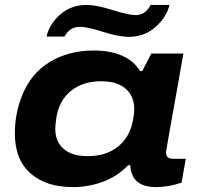

<svg xmlns="http://www.w3.org/2000/svg" viewBox="-20 -743 794 775"><path d="M168 -595.2Q178.2 -644 222.2 -683.6Q266.1 -723.1 330.1 -723.1Q369.1 -723.1 433.8 -702.6Q498.5 -682.1 527.8 -682.1Q548.8 -682.1 564.2 -693.8Q579.6 -705.6 587.9 -723.1H664.1Q652.8 -674.3 607.9 -634.3Q563 -594.2 499 -594.2Q460.4 -594.2 395.8 -614.5Q331.1 -634.8 303.2 -634.8Q261.2 -634.8 240.2 -595.2ZM273.9 12.2Q165.5 12.2 102.8 -43.5Q40 -99.1 40 -204.1Q40 -286.6 69.8 -358.9Q105.5 -447.8 181.9 -493.4Q258.3 -539.1 356.9 -539.1Q493.7 -539.1 545.9 -456.1H554.2L590.8 -526.9H720.2L698.2 -401.9Q649.9 -133.8 649.9 -127.9Q649.9 -102.1 678.2 -102.1H730L712.9 -5.9Q660.2 12.2 608.9 12.2Q542 12.2 518.1 -28.8Q505.9 -52.2 505.9 -76.2H497.1Q455.6 -32.2 397 -10Q338.4 12.2 273.9 12.2ZM334 -112.8Q408.7 -112.8 456.8 -151.6Q504.9 -190.4 517.1 -259.8Q522 -283.7 522 -300.8Q522 -355 487.3 -385Q452.6 -415 388.2 -415Q314.9 -415 267.1 -376.7Q219.2 -338.4 208 -271Q203.1 -238.8 203.1 -223.1Q203.1 -170.9 237.1 -141.8Q271 -112.8 334 -112.8Z"/></svg>

Font: Archivo Expanded
Style: Bold Italic
Weight: 700
Width: 7
Italic angle: -10°
Designer: Hector Gatti
Foundry: Omnibus-Type
Version: Version 2.001